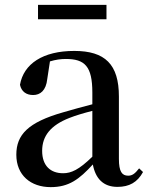

<svg xmlns="http://www.w3.org/2000/svg" viewBox="-20 -752 613 788"><path d="M136 -673H417V-732H136ZM462 15C511 15 544 -4 567 -46L551 -61C533 -38 522 -31 506 -31C481 -31 468 -47 468 -100V-356C468 -488 411 -543 285 -543C156 -543 77 -490 62 -404C68 -376 88 -362 116 -362C145 -362 169 -380 174 -428L185 -500C208 -507 229 -510 250 -510C328 -510 359 -480 359 -372V-324C318 -313 275 -302 239 -291C95 -250 47 -199 47 -117C47 -33 106 16 188 16C263 16 305 -16 361 -77C372 -19 404 15 462 15ZM359 -109C304 -55 272 -41 239 -41C188 -41 153 -71 153 -133C153 -194 188 -238 265 -268C290 -278 324 -288 359 -297Z"/></svg>

Font: Noto Serif JP SemiBold
Style: Regular
Weight: 600
Designer: Ryoko NISHIZUKA 西塚涼子 (kana & ideographs); Frank Grießhammer (Latin, Greek & Cyrillic); Wenlong ZHANG 张文龙 (bopomofo); San
Foundry: Adobe
Version: Version 2.001;hotconv 1.1.0;makeotfexe 2.6.0